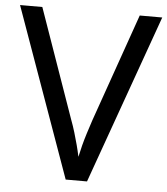

<svg xmlns="http://www.w3.org/2000/svg" viewBox="-52 -760 703 807"><g transform="rotate(5 300.0 -357.0)"><path d="M600 -714 345 0H255L0 -714H94L255 -256Q266 -227 274 -200Q282 -173 288.5 -148.5Q295 -124 300 -100Q305 -124 311.5 -149Q318 -174 326.5 -201Q335 -228 345 -258L505 -714Z"/></g></svg>

Font: Noto Sans Gurmukhi
Style: Regular
Weight: 400
Designer: Jelle Bosma - Monotype Design Team
Foundry: Monotype Imaging Inc.
Version: Version 2.003